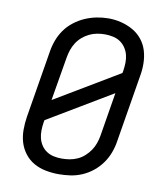

<svg xmlns="http://www.w3.org/2000/svg" viewBox="-84 -816 768 893"><g transform="rotate(10 300.0 -369.0)"><path d="M253 8Q222 8 191.5 2Q161 -4 135.5 -18.5Q110 -33 92 -56.5Q74 -80 65.5 -108Q57 -136 57 -167.5Q57 -199 62 -230L114 -545Q118 -572 128 -599.5Q138 -627 155 -651Q172 -675 196 -693.5Q220 -712 246.5 -723.5Q273 -735 301 -740.5Q329 -746 357 -746Q388 -746 417.5 -738.5Q447 -731 472.5 -716.5Q498 -702 516.5 -679Q535 -656 543.5 -627.5Q552 -599 552.5 -567.5Q553 -536 547 -505L495 -190Q491 -163 481 -136Q471 -109 454 -85Q437 -61 413.5 -42Q390 -23 363 -11.5Q336 0 308 4Q280 8 253 8ZM161 -326 464 -507 466 -517Q469 -537 469.5 -556Q470 -575 465.5 -593Q461 -611 450.5 -626.5Q440 -642 425 -652Q410 -662 391 -666Q372 -670 353 -670Q334 -670 315.5 -666.5Q297 -663 279.5 -654.5Q262 -646 247 -633Q232 -620 221.5 -603.5Q211 -587 205 -569Q199 -551 196 -533ZM254 -66Q273 -66 291.5 -69Q310 -72 328 -80Q346 -88 361 -101.5Q376 -115 387 -131Q398 -147 404.5 -165.5Q411 -184 414 -202L448 -409L145 -228L143 -218Q140 -199 139.5 -179.5Q139 -160 143.5 -142Q148 -124 158 -109Q168 -94 183 -84Q198 -74 216.5 -70Q235 -66 254 -66Z"/></g></svg>

Font: Iosevka Curly Extended Oblique
Style: Regular
Weight: 400
Width: 7
Italic angle: -9°
Monospace: yes
Designer: Belleve Invis
Foundry: Belleve Invis
Version: Version 11.1.0; ttfautohint (v1.8.3)